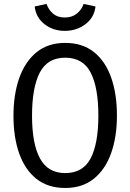

<svg xmlns="http://www.w3.org/2000/svg" viewBox="-20 -933 655 965"><path d="M567.7 -352.3Q567.7 -245.1 538.5 -163.1Q509.2 -81 451.5 -34.6Q393.8 11.8 307.7 11.8Q221.5 11.8 163.8 -33.6Q106.2 -79 76.9 -160.5Q47.7 -242.1 47.7 -351.3Q47.7 -458.5 76.9 -541Q106.2 -623.6 163.8 -670.5Q221.5 -717.4 307.7 -717.4Q393.8 -717.4 451.5 -671.8Q509.2 -626.2 538.5 -543.8Q567.7 -461.5 567.7 -352.3ZM474.4 -352.3Q474.4 -493.3 435.6 -568.2Q396.9 -643.1 307.7 -643.1Q218.5 -643.1 179.7 -567.7Q141 -492.3 141 -351.3Q141 -210.3 181 -136.7Q221 -63.1 307.7 -63.1Q396.9 -63.1 435.6 -137.2Q474.4 -211.3 474.4 -352.3ZM305.6 -777.9Q246.7 -777.9 203.6 -811.5Q160.5 -845.1 154.4 -900.5L213.8 -913.3Q224.6 -883.1 246.9 -864.1Q269.2 -845.1 305.6 -845.1Q341.5 -845.1 365.6 -864.1Q389.7 -883.1 400.5 -913.3L460 -900.5Q453.8 -845.1 409.5 -811.5Q365.1 -777.9 305.6 -777.9Z"/></svg>

Font: FiraCode Nerd Font
Style: Regular
Weight: 400
Designer: Carrois Corporate, Edenspiekermann AG, Nikita Prokopov
Foundry: Carrois Corporate, Edenspiekermann AG, Nikita Prokopov
Version: Version 6.002;Nerd Fonts 3.4.0